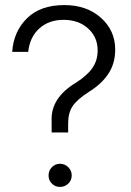

<svg xmlns="http://www.w3.org/2000/svg" viewBox="-20 -731 515 755"><path d="M28 -527Q33 -606 85.5 -658.5Q138 -711 233 -711Q321 -711 377 -661Q433 -611 433 -536Q433 -482 406.5 -441.5Q380 -401 330 -370Q283 -340 265.5 -313.5Q248 -287 248 -247V-210H183V-256Q179 -346 279 -406Q324 -435 344 -464.5Q364 -494 364 -533Q364 -585 326.5 -619Q289 -653 230 -653Q172 -653 134.5 -619Q97 -585 91 -527ZM216 4Q197 4 184 -9Q171 -22 171 -41Q171 -60 184 -73.5Q197 -87 216 -87Q235 -87 248.5 -73.5Q262 -60 262 -41Q262 -22 248.5 -9Q235 4 216 4Z"/></svg>

Font: BLUETTI 2.0 Extralight
Style: Roman
Weight: 200
Designer: Stijn de Vries
Foundry: tokotype
Version: Version 2.005;October 31, 2023;FontCreator 14.0.0.2814 64-bi